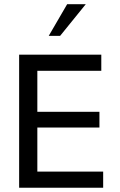

<svg xmlns="http://www.w3.org/2000/svg" viewBox="-20 -886 567 906"><path d="M70.3 0V-627.9H458V-551.8H156.2V-358.4H449.2V-284.2H156.2V-76.2H466.8V0ZM210 -716.8 296.9 -866.2H384.8L263.7 -716.8Z"/></svg>

Font: Padauk
Style: Regular
Weight: 400
Designer: Debbi Hosken, Becca Hirsbrunner Spalinger
Foundry: SIL International
Version: Version 5.003